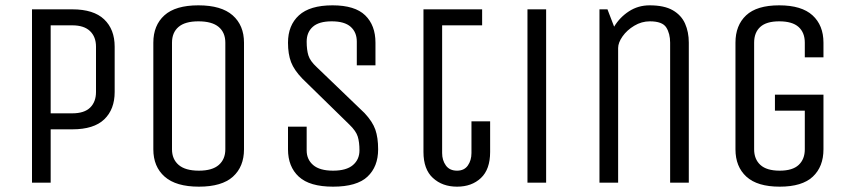

<svg xmlns="http://www.w3.org/2000/svg" viewBox="-20 -685 3193 720"><path d="M100 0V-650H251Q331 -650 370.5 -612.5Q410 -575 410 -510V-340Q410 -275 371 -237.5Q332 -200 251 -200H170V0ZM340 -510Q340 -547 317.5 -568.5Q295 -590 251 -590H170V-260H251Q296 -260 318 -281.5Q340 -303 340 -340Z M895 -125Q895 -60 853.5 -22.5Q812 15 726 15Q640 15 597.5 -22.5Q555 -60 555 -125V-525Q555 -590 596.5 -627.5Q638 -665 724 -665Q810 -665 852.5 -627.5Q895 -590 895 -525ZM825 -525Q825 -563 800 -584Q775 -605 724 -605Q674 -605 649.5 -584Q625 -563 625 -525V-125Q625 -88 650 -66.5Q675 -45 726 -45Q776 -45 800.5 -66.5Q825 -88 825 -125Z M1347 -261Q1377 -229 1387.5 -199Q1398 -169 1398 -125Q1398 -60 1358 -22.5Q1318 15 1229 15Q1141 15 1100.5 -22.5Q1060 -60 1060 -125V-210H1130V-121Q1130 -87 1154.5 -66Q1179 -45 1229 -45Q1279 -45 1303.5 -66Q1328 -87 1328 -121Q1328 -152 1321.5 -173Q1315 -194 1290 -218L1114 -390Q1083 -422 1071.5 -452Q1060 -482 1060 -525Q1060 -590 1101 -627.5Q1142 -665 1227 -665Q1311 -665 1349.5 -627.5Q1388 -590 1388 -525V-440H1318V-529Q1318 -564 1295 -584.5Q1272 -605 1224 -605Q1176 -605 1153 -584.5Q1130 -564 1130 -529Q1130 -498 1136.5 -477Q1143 -456 1168 -433Z M1788 -650V-590H1638V-111Q1638 -84 1652 -64.5Q1666 -45 1694 -45Q1721 -45 1734.5 -64.5Q1748 -84 1748 -111V-230H1818V-115Q1818 -50 1783.5 -17.5Q1749 15 1694 15Q1639 15 1603.5 -17.5Q1568 -50 1568 -115V-650Z M1958 0V-650H2028V0Z M2228 0V-650H2258L2283 -585Q2304 -620 2338.5 -642.5Q2373 -665 2416 -665Q2471 -665 2503 -646.5Q2535 -628 2549 -596.5Q2563 -565 2563 -525V0H2493V-525Q2493 -559 2478.5 -582Q2464 -605 2417 -605Q2386 -605 2358.5 -588.5Q2331 -572 2314.5 -548.5Q2298 -525 2298 -505V0Z M2886 -330H3068V-125Q3068 -60 3028 -22.5Q2988 15 2904 15Q2820 15 2779 -22.5Q2738 -60 2738 -125V-525Q2738 -590 2778 -627.5Q2818 -665 2902 -665Q2986 -665 3027 -627.5Q3068 -590 3068 -525V-470H2998V-525Q2998 -563 2974.5 -584Q2951 -605 2902 -605Q2854 -605 2831 -584Q2808 -563 2808 -525V-125Q2808 -88 2831.5 -66.5Q2855 -45 2904 -45Q2952 -45 2975 -66.5Q2998 -88 2998 -125V-270H2886Z"/></svg>

Font: Unica One
Style: Regular
Weight: 400
Designer: Eduardo Rodriguez Tunni
Foundry: Eduardo Rodriguez Tunni
Version: Version 2.000; ttfautohint (v1.8.4.7-5d5b);gftools[0.9.23]